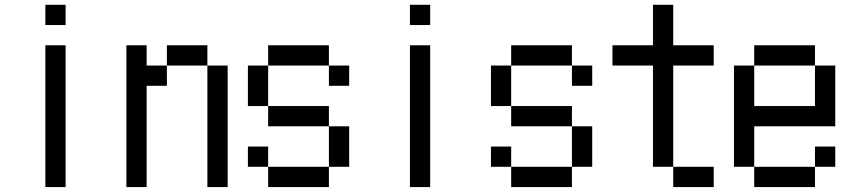

<svg xmlns="http://www.w3.org/2000/svg" viewBox="-20 -853 3540 790"><path d="M166.7 -83.3V-666.7H250V-83.3ZM166.7 -750V-833.3H250V-750Z M500 -83.3V-666.7H583.3V-583.3H666.7V-500H583.3V-83.3ZM666.7 -583.3V-666.7H833.3V-583.3ZM833.3 -83.3V-583.3H916.7V-83.3Z M1000 -166.7V-250H1083.3V-166.7ZM1000 -416.7V-583.3H1083.3V-416.7ZM1083.3 -166.7H1333.3V-83.3H1083.3ZM1083.3 -416.7H1333.3V-333.3H1083.3ZM1083.3 -583.3V-666.7H1333.3V-583.3ZM1333.3 -166.7V-333.3H1416.7V-166.7ZM1333.3 -583.3H1416.7V-500H1333.3Z M1666.7 -83.3V-666.7H1750V-83.3ZM1666.7 -750V-833.3H1750V-750Z M2000 -166.7V-250H2083.3V-166.7ZM2000 -416.7V-583.3H2083.3V-416.7ZM2083.3 -166.7H2333.3V-83.3H2083.3ZM2083.3 -416.7H2333.3V-333.3H2083.3ZM2083.3 -583.3V-666.7H2333.3V-583.3ZM2333.3 -166.7V-333.3H2416.7V-166.7ZM2333.3 -583.3H2416.7V-500H2333.3Z M2500 -583.3V-666.7H2666.7V-833.3H2750V-666.7H2916.7V-583.3H2750V-166.7H2666.7V-583.3ZM2750 -166.7H2916.7V-83.3H2750Z M3000 -166.7V-583.3H3083.3V-416.7H3333.3V-583.3H3416.7V-333.3H3083.3V-166.7ZM3083.3 -166.7H3333.3V-83.3H3083.3ZM3083.3 -583.3V-666.7H3333.3V-583.3ZM3333.3 -166.7V-250H3416.7V-166.7Z"/></svg>

Font: GalmuriMono11 Regular
Style: Regular
Weight: 400
Designer: Lee Minseo (quiple)
Version: Version 2.399;hotconv 1.1.1;makeotfexe 2.6.0 DEVELOPMENT